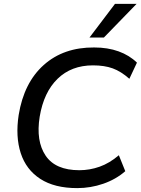

<svg xmlns="http://www.w3.org/2000/svg" viewBox="-20 -958 725 987"><path d="M377 9Q260 9 187 -38.5Q114 -86 86.5 -171Q59 -256 76 -367Q103 -533 205 -624Q307 -715 464 -714Q534 -714 589.5 -694Q645 -674 684 -636L645 -553Q602 -591 559.5 -606.5Q517 -622 458 -622Q347 -622 276 -553Q205 -484 184 -358Q164 -233 214.5 -158Q265 -83 388 -83Q441 -83 492 -101Q543 -119 591 -160L624 -78Q576 -36 511 -13.5Q446 9 377 9ZM440 -765 571 -938H682L514 -765Z"/></svg>

Font: Mulish SemiBold
Style: Italic
Weight: 600
Italic angle: -9°
Designer: Vernon Adams
Foundry: Vernon Adams
Version: Version 3.603; ttfautohint (v1.8.3)